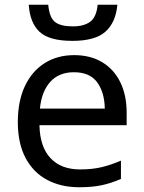

<svg xmlns="http://www.w3.org/2000/svg" viewBox="-20 -778 604 808"><path d="M292 -546Q361 -546 410.5 -516Q460 -486 486.5 -431.5Q513 -377 513 -304V-251H146Q148 -160 192.5 -112.5Q237 -65 317 -65Q368 -65 407.5 -74.5Q447 -84 489 -102V-25Q448 -7 408 1.5Q368 10 313 10Q237 10 178.5 -21Q120 -52 87.5 -113.5Q55 -175 55 -264Q55 -352 84.5 -415Q114 -478 167.5 -512Q221 -546 292 -546ZM291 -474Q228 -474 191.5 -433.5Q155 -393 148 -321H421Q420 -389 389 -431.5Q358 -474 291 -474ZM474 -758Q467 -683 423.5 -644.5Q380 -606 285 -606Q187 -606 146.5 -644Q106 -682 101 -758H183Q188 -704 211.5 -685.5Q235 -667 287 -667Q333 -667 359.5 -686.5Q386 -706 391 -758Z"/></svg>

Font: Noto IKEA Simplified Chinese
Style: Regular
Weight: 400
Designer: Monotype Design Team
Foundry: Monotype Imaging Inc.
Version: Version 1.100